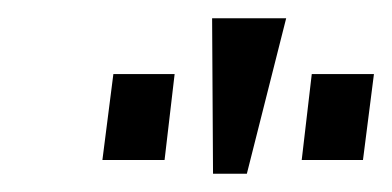

<svg xmlns="http://www.w3.org/2000/svg" viewBox="-20 -743 429 210"><path d="M160 -568 171 -662H104L92 -568ZM377 -568 389 -662H321L310 -568ZM250 -553 293 -723H212L213 -553Z"/></svg>

Font: Gamestation Condensed
Style: Italic
Weight: 400
Width: 3
Designer: Jonas Hecksher
Foundry: Jonas Hecksher, Playtypeª, e-types AS
Version: Version 1.003